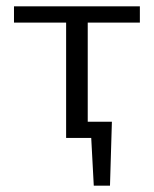

<svg xmlns="http://www.w3.org/2000/svg" viewBox="-20 -434 484 604"><path d="M256 -363V-51H332L326 150H275L267 0H188V-363H24V-414H420V-363Z"/></svg>

Font: Ysabeau
Style: Regular
Weight: 400
Designer: Christian Thalmann (Catharsis Fonts)
Version: Version 0.003